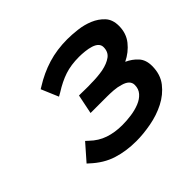

<svg xmlns="http://www.w3.org/2000/svg" viewBox="-129 -658 822 822"><g transform="rotate(-45 282.0 -247.0)"><path d="M474 -262Q503 -249 523 -227Q543 -205 543 -168Q543 -117 516 -82.5Q489 -48 448 -27Q407 -6 358.5 3Q310 12 268 12Q206 12 154.5 -4.5Q103 -21 58 -63L49 -71L113 -144L125 -133Q155 -104 192 -91.5Q229 -79 274 -79Q301 -79 329 -83Q357 -87 380.5 -96.5Q404 -106 418.5 -122.5Q433 -139 433 -163Q433 -192 393 -203Q374 -209 352.5 -210.5Q331 -212 314 -212H214L232 -300H244Q257 -300 273 -299.5Q289 -299 307 -300Q344 -300 378 -306Q412 -313 432.5 -328Q453 -343 453 -372Q453 -397 419 -408Q403 -413 384 -415Q365 -417 349 -417Q300 -417 262.5 -404.5Q225 -392 184 -366L168 -357L135 -435L145 -441Q196 -473 250 -489.5Q304 -506 367 -506Q394 -506 428 -502Q462 -498 492 -485.5Q522 -473 543 -450.5Q564 -428 564 -390Q564 -345 538.5 -313Q513 -281 474 -262Z"/></g></svg>

Font: Codetta
Style: Bold Italic
Weight: 700
Italic angle: -11°
Designer: Ulrich Proeller
Foundry: PROSA GmbH
Version: Version 2.00;September 29, 2018;FontCreator 11.5.0.2427 64-b